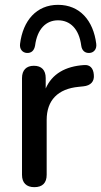

<svg xmlns="http://www.w3.org/2000/svg" viewBox="-20 -767 418 794"><path d="M91 -548C109 -547 121 -557 125 -578C134 -648 171 -683 220 -683C270 -683 307 -648 316 -578C319 -557 332 -547 350 -548C368 -549 381 -564 378 -586C366 -682 310 -747 220 -747C131 -747 75 -682 63 -586C60 -564 73 -549 91 -548ZM122 7C156 7 173 -11 173 -44V-271C173 -352 219 -400 306 -408L325 -410C355 -413 371 -430 368 -458C366 -486 351 -500 328 -498C250 -493 195 -461 169 -401V-444C169 -477 152 -495 120 -495C89 -495 71 -477 71 -444V-44C71 -11 89 7 122 7Z"/></svg>

Font: Nunito SemiBold
Style: Regular
Weight: 600
Designer: Vernon Adams
Foundry: Vernon Adams
Version: Version 3.602